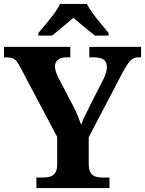

<svg xmlns="http://www.w3.org/2000/svg" viewBox="-20 -951 734 971"><path d="M164.2 0V-53H194.2Q216.2 -53 232.9 -57.8Q249.7 -62.6 259.5 -77.1Q269.2 -91.6 269.2 -120V-258.6L84.2 -608Q73.8 -627.6 65.2 -639.1Q56.5 -650.6 44.8 -655.8Q33.1 -661 13.2 -661H0.2V-714H335.5V-661H317.7Q287.8 -661 272.9 -648.6Q258 -636.2 258 -615.6Q258 -603.4 262.6 -588.8Q267.1 -574.2 273.7 -560.9L347.7 -419.4Q363 -390.7 372.6 -367.1Q382.2 -343.4 390.2 -320.4Q399.7 -344.9 414.7 -375.6Q429.7 -406.3 445.5 -437.9L503.7 -551.8Q514.3 -574 517.4 -588.9Q520.6 -603.8 520.6 -611.8Q520.6 -637.8 504.2 -649.4Q487.8 -661 454.8 -661H431.6V-714H693.5V-661H681.5Q664.6 -661 652.4 -654.3Q640.2 -647.6 628.2 -630.8Q616.1 -614.1 599.7 -583.6L428.8 -257.4V-121Q428.8 -92.3 438.1 -77.7Q447.3 -63 462.8 -58Q478.4 -53 496.3 -53H533.8V0ZM174 -784Q190 -803 211.6 -829Q233.2 -855 253.5 -882Q273.8 -909 283.8 -931H419.4Q430.4 -909 450.2 -882Q470.1 -855 492.2 -829Q514.3 -803 529.3 -784V-771H460.1Q446.3 -782 426.3 -798.2Q406.2 -814.3 386.2 -831.1Q366.1 -847.9 351.1 -861Q336.1 -847.9 316.1 -831.1Q296.1 -814.3 276.8 -798.2Q257.5 -782 243.1 -771H174Z"/></svg>

Font: Noto Serif Ethiopic
Style: Regular
Weight: 400
Designer: Monotype Design Team
Foundry: Monotype Imaging Inc.
Version: Version 2.102